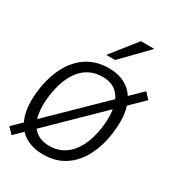

<svg xmlns="http://www.w3.org/2000/svg" viewBox="-190 -835 884 957"><g transform="rotate(30 252.5 -356.5)"><path d="M16.5 5 -15 -28.5 488.5 -520 520 -487ZM200 10Q135 10 90.5 -19.8Q46 -49.5 27.2 -108.8Q8.5 -168 20 -256.5Q31 -338 63.2 -398.8Q95.5 -459.5 148 -493.2Q200.5 -527 271.5 -527Q336 -527 379.8 -496.8Q423.5 -466.5 442 -406.5Q460.5 -346.5 448.5 -256.5Q438 -177 406.2 -117Q374.5 -57 323 -23.5Q271.5 10 200 10ZM207.5 -42.5Q254.5 -42.5 292 -67Q329.5 -91.5 354.5 -139.5Q379.5 -187.5 389 -258Q397 -321 387.2 -369.8Q377.5 -418.5 347.5 -446.2Q317.5 -474 264.5 -474Q216.5 -474 178.5 -449.8Q140.5 -425.5 115.5 -377.2Q90.5 -329 81 -258Q72.5 -195 82.5 -146.5Q92.5 -98 123.2 -70.2Q154 -42.5 207.5 -42.5ZM225.5 -577.5 341 -723H418L276.5 -577.5Z"/></g></svg>

Font: Public Sans Thin ExtraLight
Style: Italic
Weight: 250
Italic angle: -8°
Version: Version 2.001